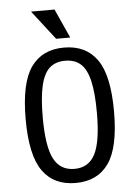

<svg xmlns="http://www.w3.org/2000/svg" viewBox="-61 -961 722 1017"><g transform="rotate(-5 300.0 -452.5)"><path d="M300 -640Q249 -640 217.5 -612Q186 -584 171 -520.5Q156 -457 156 -350Q156 -198 190 -131.5Q224 -65 300 -65Q376 -65 410 -131.5Q444 -198 444 -350Q444 -457 429 -520.5Q414 -584 382.5 -612Q351 -640 300 -640ZM300 -710Q416 -710 475.5 -626Q535 -542 535 -350Q535 -158 475.5 -74Q416 10 300 10Q184 10 124.5 -74Q65 -158 65 -350Q65 -542 124.5 -626Q184 -710 300 -710ZM143 -915H268L338 -760H263Z"/></g></svg>

Font: Sligoil Micro
Style: Regular
Weight: 400
Designer: Ariel Martín Pérez
Foundry: Igor Stepanchenko
Version: Version 1.001